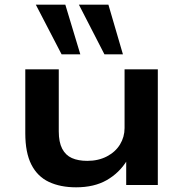

<svg xmlns="http://www.w3.org/2000/svg" viewBox="-20 -790 785 820"><path d="M305 10Q238 10 189 -13Q140 -36 114 -87Q88 -138 88 -221V-494H231V-229Q231 -183 245.5 -155Q260 -127 287 -115Q314 -103 353 -103Q400 -103 436.5 -122Q473 -141 492.5 -173Q512 -205 512 -243V-494H654V0H519V-104H522Q489 -51 435.5 -20.5Q382 10 305 10ZM426 -558 317 -770H443L505 -558ZM243 -558 133 -770H259L323 -558Z"/></svg>

Font: Nunito Sans 10pt Expanded
Style: Bold
Weight: 700
Width: 7
Designer: Vernon Adams
Foundry: Vernon Adams
Version: Version 3.101;gftools[0.9.27]